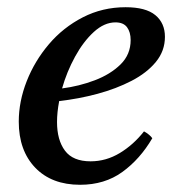

<svg xmlns="http://www.w3.org/2000/svg" viewBox="-20 -500 486 532"><path d="M437 -398Q437 -359 412 -328.5Q387 -298 344.5 -276Q302 -254 250 -240Q198 -226 144 -220Q138 -189 138 -162Q138 -112 160 -82.5Q182 -53 231 -53Q274 -53 312 -76Q350 -99 379 -136Q395 -127 402 -117Q368 -59 319 -23.5Q270 12 202 12Q123 12 77.5 -35.5Q32 -83 32 -163Q32 -219 54 -275Q76 -331 115.5 -377.5Q155 -424 209.5 -452Q264 -480 328 -480Q384 -480 410.5 -458Q437 -436 437 -398ZM152 -255Q199 -261 242.5 -277.5Q286 -294 314 -321.5Q342 -349 342 -389Q342 -411 332 -424.5Q322 -438 300 -438Q269 -438 240 -411.5Q211 -385 188 -343Q165 -301 152 -255Z"/></svg>

Font: Castoro
Style: Italic
Weight: 400
Italic angle: -11°
Designer: John Hudson with Paul Hanslow, assisted by Kaja Sojewska.
Foundry: Tiro Typeworks Ltd.
Version: Version 2.04